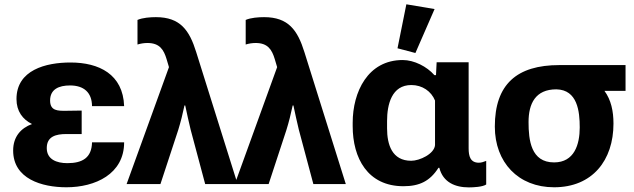

<svg xmlns="http://www.w3.org/2000/svg" viewBox="-20 -834 2873 870"><path d="M280.8 14.6C411.6 14.6 542.5 -45.4 542.5 -189H397C395.5 -119.1 353.5 -94.7 285.2 -94.7C236.3 -94.7 191.9 -111.8 191.9 -163.1C191.9 -215.8 233.4 -226.6 280.3 -226.6H350.1V-333L280.3 -332C241.7 -331.5 207 -331.5 207 -378.4C207 -429.7 246.6 -446.8 297.4 -446.8C359.9 -446.8 396.5 -415 397 -353H542.5C537.6 -497.6 428.7 -550.8 299.3 -550.8C188 -550.8 54.7 -517.1 54.7 -385.3C54.7 -330.1 82.5 -293 125 -272C74.7 -253.4 39.6 -214.8 39.6 -151.9C39.6 -23.4 169.9 14.6 280.8 14.6Z M553.7 0H707L787.6 -245.1C798.8 -281.2 808.1 -318.8 815.9 -356H819.3C827.1 -319.8 835 -282.2 843.8 -246.6L909.7 0H1056.6L869.1 -597.7C838.4 -696.8 796.9 -756.3 686.5 -756.3C661.1 -756.3 626.5 -753.9 603 -743.7V-632.3C617.7 -636.7 632.3 -639.2 648.4 -639.2C704.1 -639.2 722.2 -607.9 734.9 -565.9L745.6 -529.8Z M1043.9 0H1197.3L1277.8 -245.1C1289.1 -281.2 1298.3 -318.8 1306.2 -356H1309.6C1317.4 -319.8 1325.2 -282.2 1334 -246.6L1399.9 0H1546.9L1359.4 -597.7C1328.6 -696.8 1287.1 -756.3 1176.8 -756.3C1151.4 -756.3 1116.7 -753.9 1093.3 -743.7V-632.3C1107.9 -636.7 1122.6 -639.2 1138.7 -639.2C1194.3 -639.2 1212.4 -607.9 1225.1 -565.9L1235.8 -529.8Z M1808.1 9.8C1880.9 9.8 1928.2 -13.2 1966.8 -73.7H1970.7C1987.3 -7.8 2042.5 15.1 2104.5 15.1C2124.5 15.1 2166.5 13.2 2183.1 2V-105C2171.9 -100.6 2161.1 -96.7 2149.9 -96.7C2110.8 -96.7 2103.5 -127 2103.5 -161.6V-551.8H1958.5L1955.6 -493.7H1948.2C1914.6 -532.2 1856.9 -562 1804.7 -562C1646.5 -562 1578.1 -417 1578.1 -277.8V-262.2C1578.1 -118.2 1645.5 9.8 1808.1 9.8ZM1862.3 -593.8 1949.2 -793 1821.3 -814.5 1781.2 -615.2ZM1843.3 -105.5C1756.3 -105.5 1733.9 -178.7 1733.9 -252.4V-285.6C1733.9 -360.8 1754.9 -448.7 1843.8 -448.7C1893.6 -448.7 1934.1 -420.4 1951.2 -378.4V-176.3C1947.8 -136.7 1881.8 -105.5 1843.3 -105.5Z M2490.7 14.6C2664.6 14.6 2759.8 -107.9 2759.8 -273.9C2759.8 -330.6 2749 -381.3 2718.8 -422.4H2814.5V-539.1H2514.6C2321.8 -539.1 2222.2 -452.1 2222.2 -260.3C2222.2 -98.6 2328.1 14.6 2490.7 14.6ZM2490.7 -98.1C2385.7 -98.1 2375 -199.2 2375 -280.8C2375 -364.7 2406.2 -429.2 2501 -429.2C2596.7 -427.2 2606.9 -329.6 2606.9 -256.3C2606.9 -179.7 2582.5 -98.1 2490.7 -98.1Z"/></svg>

Font: Winston ExtraBold
Style: Regular
Weight: 800
Designer: Vernon Adams, Kim Jin-seong, David Berlow, Cristiano Sobral
Foundry: The Winston Project Authors
Version: Version 3.004